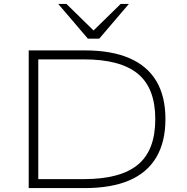

<svg xmlns="http://www.w3.org/2000/svg" viewBox="-20 -963 955 983"><path d="M127 0V-705H413Q551 -705 643 -665Q735 -625 781 -547Q827 -469 827 -353Q827 -237 780.5 -158Q734 -79 642 -39.5Q550 0 413 0ZM176 -46H410Q596 -46 685.5 -119.5Q775 -193 775 -353Q775 -512 685.5 -585.5Q596 -659 410 -659H176ZM430 -765 278 -943H320L459 -807L598 -943H640L488 -765Z"/></svg>

Font: Nunito Sans 10pt Expanded ExtraLight
Style: Regular
Weight: 250
Width: 7
Designer: Vernon Adams
Foundry: Vernon Adams
Version: Version 3.101;gftools[0.9.27]